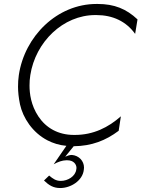

<svg xmlns="http://www.w3.org/2000/svg" viewBox="-20 -729 714 969"><path d="M133 -350C159 -517 298 -653 461 -653C463 -653 464 -653 466 -653C549 -653 617 -621 662 -558L674 -631C618 -684 557 -709 473 -709C471 -709 469 -709 467 -709C268 -709 104 -546 75 -350C72 -330 71 -311 71 -291C71 -266 74 -236 81 -202C96 -134 144 -60 219 -21C248 -6 280 4 315 7L251 100C272 88 296 80 313 80C316 80 318 80 321 80C350 80 366 99 366 119C366 121 365 124 365 126C361 161 322 184 287 184C262 184 247 173 228 157L202 182C227 206 249 220 284 220C337 220 397 183 403 128C403 124 404 120 404 117C404 83 378 56 343 53C330 53 321 57 309 62L352 9C443 8 514 -20 579 -69L590 -142C527 -86 451 -48 358 -48C357 -48 355 -48 353 -48C273 -48 212 -84 174 -141C136 -198 129 -257 129 -297C129 -315 130 -332 133 -350Z"/></svg>

Font: Jost Light
Style: Italic
Weight: 300
Italic angle: -5°
Version: Version 3.710